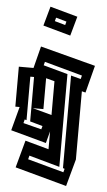

<svg xmlns="http://www.w3.org/2000/svg" viewBox="-62 -766 571 1029"><g transform="rotate(5 223.5 -252.0)"><path d="M15 -49 49 -177H26V-392H105L135 -510L432 -432L394 -285L374 -290V77L334 223L56 147L96 0L223 35V-61L206 3ZM289 124 124 78 119 98 313 151 318 132 309 129V-369L362 -355L367 -374L163 -430L158 -411L289 -375ZM112 -105V-344H92V-110L82 -113L77 -93L175 -68L180 -86ZM120 -177 223 -149V-331L177 -343V-177ZM286 -582 138 -623 167 -727 315 -686ZM197 -652 254 -636 259 -655 202 -671Z"/></g></svg>

Font: Blaka Hollow
Style: Regular
Weight: 400
Designer: Mohamed Gaber
Foundry: Kief Type Foundry
Version: Version 1.003; ttfautohint (v1.8.4.7-5d5b)